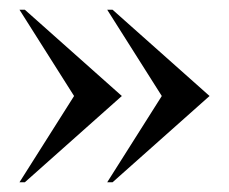

<svg xmlns="http://www.w3.org/2000/svg" viewBox="-20 -444 470 394"><path d="M20 -70 132 -247 20 -424H31L230 -247L31 -70ZM200 -70 312 -247 200 -424H211L410 -247L211 -70Z"/></svg>

Font: Spectral
Style: Regular
Weight: 400
Designer: Jean-Baptiste Levee
Foundry: Production Type
Version: Version 2.001